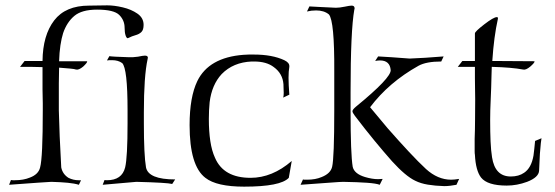

<svg xmlns="http://www.w3.org/2000/svg" viewBox="-20 -688 2075 718"><path d="M14 3 21 -15Q24 -14 28 -14Q32 -14 36 -14Q68 -14 92 -24Q124 -36 130 -62Q140 -98 140 -276Q140 -282 140 -301.5Q140 -321 139 -353V-437Q115 -438 94 -438Q73 -438 55 -438L72 -460H139Q140 -556 182.5 -611.5Q225 -667 313 -667L381 -668Q407 -668 439 -660.5Q471 -653 494 -637Q517 -621 517 -595Q517 -576 508.5 -568Q500 -560 487 -556.5Q474 -553 460 -546Q459 -546 458.5 -545.5Q458 -545 458 -545Q453 -545 449.5 -556Q446 -567 446 -584Q446 -612 426 -632Q406 -652 343 -652Q286 -652 258 -628.5Q230 -605 216 -564Q210 -545 206 -518.5Q202 -492 201 -459H305Q306 -459 306 -458Q306 -453 291 -439Q274 -425 264 -428Q259 -430 243 -431.5Q227 -433 201 -435Q200 -404 200 -376.5Q200 -349 200 -326V-275Q202 -187 209 -62Q214 -37 236 -23Q254 -14 274 -14H283L275 3Q259 -2 233.5 -4.5Q208 -7 172 -8Q164 -8 124.5 -5Q85 -2 14 3ZM364 3 371 -15Q374 -14 380 -14Q436 -14 448 -62Q457 -100 457 -227V-276Q457 -432 437 -452Q422 -463 399 -463Q395 -463 390 -463Q385 -463 380 -462L389 -478Q394 -477 412 -476Q430 -475 463 -474Q473 -473 496 -476Q515 -480 522 -480Q533 -480 533 -472Q533 -471 532.5 -470Q532 -469 532 -467Q518 -403 518 -268V-227Q518 -168 520 -126.5Q522 -85 526 -62Q535 -17 635 -17L624 0Q606 -5 490 -8Z M893 10Q790 10 748 -23Q689 -68 689 -220Q689 -325 718 -385Q761 -473 890 -483Q901 -484 910.5 -484Q920 -484 929 -484Q998 -484 1043 -463Q1062 -454 1062 -441V-438Q1059 -422 1059 -397Q1059 -372 1062 -334L1039 -323Q1041 -329 1041 -341Q1041 -347 1040.5 -355Q1040 -363 1040 -373Q1037 -413 1004 -437Q977 -458 930 -458H921Q852 -455 809 -411Q772 -371 764 -306Q761 -276 761 -243Q761 -197 766.5 -160.5Q772 -124 784 -98Q816 -23 917 -23Q998 -23 1071 -86L1060 -23Q1029 10 893 10Z M1104 3 1113 -17Q1116 -16 1120 -16Q1124 -16 1128 -16Q1160 -16 1183 -26Q1216 -39 1222 -64Q1226 -81 1228 -133.5Q1230 -186 1230 -276V-422Q1231 -609 1210 -634Q1192 -649 1162 -649Q1144 -649 1128 -645L1137 -664Q1149 -663 1174 -662Q1199 -661 1236 -659Q1243 -659 1251 -660Q1259 -661 1269 -663Q1288 -667 1295 -667Q1306 -667 1306 -657Q1306 -654 1305 -652Q1298 -613 1294.5 -536Q1291 -459 1291 -343V-275Q1291 -193 1293 -140.5Q1295 -88 1299 -64Q1305 -38 1345 -26Q1372 -18 1394 -18Q1398 -18 1402.5 -18.5Q1407 -19 1411 -19L1400 3Q1387 -2 1353 -4.5Q1319 -7 1263 -8Q1254 -8 1214.5 -5Q1175 -2 1104 3ZM1641 8Q1607 7 1580 2.5Q1553 -2 1533 -12Q1497 -29 1446 -85Q1415 -120 1380 -162.5Q1345 -205 1307 -255Q1298 -267 1298 -272Q1298 -278 1311 -289Q1443 -397 1441 -426Q1438 -462 1401 -462Q1397 -462 1392.5 -461.5Q1388 -461 1383 -460L1394 -477Q1415 -476 1444.5 -474Q1474 -472 1512 -469Q1539 -470 1570.5 -472Q1602 -474 1639 -477L1630 -458Q1574 -458 1545 -442Q1434 -380 1364 -287L1430 -208Q1474 -158 1509.5 -120Q1545 -82 1573 -56Q1617 -16 1667 -16Q1678 -16 1697 -19L1687 3Q1676 5 1664.5 6.5Q1653 8 1641 8Z M1875 6Q1803 6 1779 -24Q1759 -50 1756 -109Q1755 -114 1755 -122.5Q1755 -131 1755 -143Q1755 -154 1755 -168.5Q1755 -183 1756 -201Q1756 -212 1756.5 -240.5Q1757 -269 1757 -317Q1757 -334 1756.5 -353.5Q1756 -373 1756 -395V-438H1692L1709 -460H1756V-563Q1756 -570 1791 -597Q1826 -624 1838 -624Q1842 -624 1842 -620V-618Q1827 -551 1821 -460L1977 -459Q1979 -459 1979 -458Q1979 -453 1963 -439Q1946 -425 1936 -428Q1915 -432 1886 -434.5Q1857 -437 1819 -438L1818 -405Q1817 -357 1815 -315.5Q1813 -274 1813 -239Q1813 -194 1814.5 -159.5Q1816 -125 1820 -100Q1831 -28 1890 -28Q1920 -28 1940 -42Q1967 -60 1975 -106Q1978 -128 1981 -161L2005 -171Q2004 -167 2002.5 -153Q2001 -139 1999 -113L1996 -50Q1995 -25 1951 -8Q1932 -1 1913 2.5Q1894 6 1875 6Z"/></svg>

Font: Gideon Roman
Style: Regular
Weight: 400
Designer: Robert E. Leuschke
Foundry: Robert E. Leuschke
Version: Version 2.010